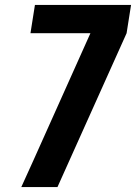

<svg xmlns="http://www.w3.org/2000/svg" viewBox="-20 -755 549 775"><path d="M66 0 115 -108 345 -621H103L121 -735H509L491 -621L212 0Z"/></svg>

Font: Iosevka SS04 Heavy
Style: Italic
Weight: 900
Italic angle: -9°
Monospace: yes
Designer: Belleve Invis
Foundry: Belleve Invis
Version: Version 19.0.0; ttfautohint (v1.8.4)